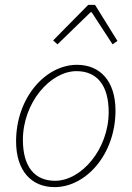

<svg xmlns="http://www.w3.org/2000/svg" viewBox="-20 -756 540 788"><path d="M204 12C334 12 454 -124 454 -302C454 -422 392 -490 296 -490C166 -490 46 -354 46 -176C46 -56 108 12 204 12ZM206 -14C122 -14 74 -72 74 -182C74 -334 186 -464 294 -464C378 -464 426 -406 426 -296C426 -144 314 -14 206 -14ZM216 -574 352 -706H356L442 -574L462 -588L370 -736H342L198 -590Z"/></svg>

Font: Source Sans Pro ExtraLight
Style: Italic
Weight: 200
Italic angle: -11°
Designer: Paul D. Hunt
Foundry: Adobe Systems Incorporated
Version: Version 3.006;hotconv 1.0.111;makeotfexe 2.5.65597